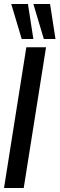

<svg xmlns="http://www.w3.org/2000/svg" viewBox="-33 -935 296 955"><path d="M-13 0 98 -700H196L85 0ZM75 -741 23 -915H106L133 -741ZM185 -741 133 -915H216L243 -741Z"/></svg>

Font: Georama ExtraCondensed SemiBold
Style: Italic
Weight: 600
Width: 2
Italic angle: -9°
Designer: Jean-Baptiste Levee
Foundry: Production Type
Version: Version 1.000